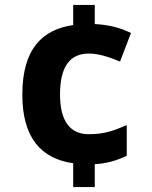

<svg xmlns="http://www.w3.org/2000/svg" viewBox="-20 -744 612 774"><path d="M362 -647V-724H275V-643C152 -625 70 -549 70 -362C70 -189 146 -104 275 -86V10H362V-82C409 -85 449 -96 491 -116V-240C439 -217 400 -203 338 -203C264 -203 222 -254 222 -363C222 -473 260 -528 338 -528C378 -528 417 -515 464 -496L508 -611C471 -629 425 -644 362 -647Z"/></svg>

Font: Noto Sans Bassa Vah
Style: Bold
Weight: 700
Designer: Monotype Design Team
Foundry: Monotype Imaging Inc.
Version: Version 2.002